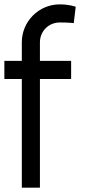

<svg xmlns="http://www.w3.org/2000/svg" viewBox="-20 -860 447 880"><path d="M80 -666V-581H0V-498H80V0H163V-498H306V-581H163V-666C163 -717 203 -757 254 -757C298 -757 318 -754 318 -754L327 -829C327 -829 298 -840 254 -840C158 -840 80 -762 80 -666Z"/></svg>

Font: MintSans
Style: Regular
Weight: 400
Version: Version 2.0